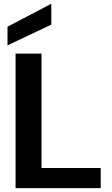

<svg xmlns="http://www.w3.org/2000/svg" viewBox="-20 -979 582 999"><path d="M61 0V-700H196V-105H504V0ZM19 -743V-840L246 -959H247V-851Z"/></svg>

Font: DM Sans 28pt
Style: Bold
Weight: 700
Version: Version 4.004;gftools[0.9.30]